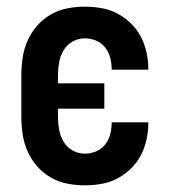

<svg xmlns="http://www.w3.org/2000/svg" viewBox="-20 -548 515 576"><path d="M235 8Q208 8 182 3Q156 -2 132.5 -15.5Q109 -29 91.5 -49Q74 -69 63 -93.5Q52 -118 48 -144.5Q44 -171 44 -197V-323Q44 -349 48 -375.5Q52 -402 63 -426.5Q74 -451 91.5 -471Q109 -491 132.5 -504.5Q156 -518 182 -523Q208 -528 235 -528Q260 -528 285 -523.5Q310 -519 332 -507.5Q354 -496 372.5 -478Q391 -460 402.5 -438Q414 -416 419.5 -391Q425 -366 425 -341V-339H315V-340Q315 -358 310.5 -375Q306 -392 295.5 -405.5Q285 -419 268.5 -426Q252 -433 235 -433Q215 -433 198 -423.5Q181 -414 171 -397.5Q161 -381 157.5 -361.5Q154 -342 154 -323V-298H293V-222H154V-197Q154 -178 157.5 -158.5Q161 -139 171 -122.5Q181 -106 198 -96.5Q215 -87 235 -87Q252 -87 268.5 -94Q285 -101 295.5 -114.5Q306 -128 310.5 -145Q315 -162 315 -180V-181H425V-179Q425 -154 419.5 -129Q414 -104 402.5 -82Q391 -60 372.5 -42Q354 -24 332 -12.5Q310 -1 285 3.5Q260 8 235 8Z"/></svg>

Font: Iosevka QP
Style: Bold
Weight: 700
Designer: Belleve Invis
Foundry: Belleve Invis
Version: Version 20.0.0; ttfautohint (v1.8.4)